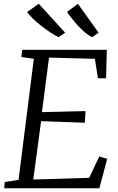

<svg xmlns="http://www.w3.org/2000/svg" viewBox="-20 -1010 635 1030"><path d="M2.5 0 5.5 -33.5 79.5 -45 161.5 -694.5 94.5 -704.5 99 -743H553L549 -590H505.5L489 -694.5L243 -701L205 -408.5L439 -414L435 -351.5L200.5 -360L158.5 -47L458.5 -56L512.5 -170.5L555 -158L513 0ZM509 -834.5 474 -810.5Q455.5 -819.5 436.8 -835.2Q418 -851 400.2 -870.2Q382.5 -889.5 366.8 -909.2Q351 -929 339.5 -946L398 -989.5ZM329.5 -834.5 294.5 -810.5Q275.5 -819.5 251.5 -835.2Q227.5 -851 203 -870Q178.5 -889 157.8 -908.8Q137 -928.5 125 -945.5L188 -989.5Z"/></svg>

Font: Merriweather 28pt Light
Style: Italic
Weight: 300
Italic angle: -7.8°
Version: Version 2.101